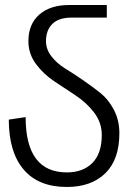

<svg xmlns="http://www.w3.org/2000/svg" viewBox="-20 -750 525 764"><path d="M455 -220Q455 -271 433.5 -312.5Q412 -354 379.5 -380Q347 -406 309 -432Q271 -458 238.5 -478Q206 -498 184.5 -526Q163 -554 163 -586Q163 -630 188.5 -655Q214 -680 265 -680H405V-730H254Q180 -730 136.5 -692Q93 -654 93 -586Q93 -536 123 -495.5Q153 -455 196 -426.5Q239 -398 282 -369.5Q325 -341 355 -301.5Q385 -262 385 -213Q385 -139 347.5 -101.5Q310 -64 246 -64Q82 -64 82 -284L15 -274Q15 -145 74 -75.5Q133 -6 246 -6Q343 -6 399 -60.5Q455 -115 455 -220Z"/></svg>

Font: Glegoo
Style: Regular
Weight: 400
Version: Version 2.0.1; ttfautohint (v0.9) -r 48 -G 60